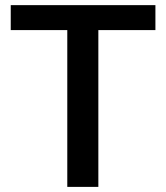

<svg xmlns="http://www.w3.org/2000/svg" viewBox="-20 -731 649 751"><path d="M587.9 -710.9V-613.3H364.7V0H243.2V-613.3H22V-710.9Z"/></svg>

Font: Vazirmatn RD UI Medium
Style: Regular
Weight: 500
Designer: Saber Rastikerdar
Foundry: Saber Rastikerdar
Version: Version 33.003